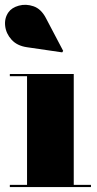

<svg xmlns="http://www.w3.org/2000/svg" viewBox="-24 -761 393 781"><path d="M85 -569Q45 -575 22.8 -599.8Q0.5 -624.5 -3 -655.5Q-6.5 -686.5 10 -710.5Q23.5 -730 52.5 -738Q81.5 -746 112.2 -735.5Q143 -725 162.5 -688L233 -554L229 -548ZM16 -9H86V-451H16V-460H276V-9H346V0H16Z"/></svg>

Font: Bodoni* 24pt Fatface
Style: Regular
Weight: 900
Version: Version 2.3